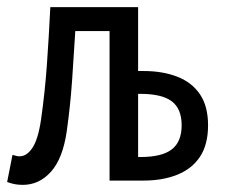

<svg xmlns="http://www.w3.org/2000/svg" viewBox="-27 -506 647 538"><path d="M37 12Q24 12 14 10Q4 8 -7 4L8 -72Q13 -71 17.5 -69.5Q22 -68 28 -68Q48 -68 64 -92Q80 -116 88 -171Q99 -248 104.5 -326Q110 -404 114 -486H360V0H280V-419H184Q180 -352 175 -280.5Q170 -209 160 -138Q149 -62 116 -25Q83 12 37 12ZM280 0V-486H360V-307H375Q429 -307 470 -291Q511 -275 533.5 -241.5Q556 -208 556 -155Q556 -101 533.5 -67Q511 -33 470 -16.5Q429 0 375 0ZM360 -66H366Q427 -66 454.5 -87.5Q482 -109 482 -155Q482 -201 454.5 -222Q427 -243 366 -243H360Z"/></svg>

Font: Source Code Pro
Style: Regular
Weight: 400
Monospace: yes
Designer: Paul D. Hunt, Teo Tuominen
Foundry: Adobe Systems Incorporated
Version: Version 1.018;hotconv 1.0.116;makeotfexe 2.5.65601